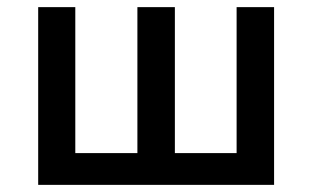

<svg xmlns="http://www.w3.org/2000/svg" viewBox="-20 -518 874 538"><path d="M87 0V-498H191V-89H365V-498H470V-89H643V-498H748V0Z"/></svg>

Font: Nunito Sans 7pt SemiCondensed SemiBold
Style: Regular
Weight: 600
Width: 4
Designer: Vernon Adams
Foundry: Vernon Adams
Version: Version 3.101;gftools[0.9.27]